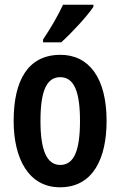

<svg xmlns="http://www.w3.org/2000/svg" viewBox="-20 -786 512 816"><path d="M377 -757V-766H248C227 -721 199 -672 163 -618V-606H240C285 -646 351 -718 377 -757ZM433 -272C433 -455 358 -553 237 -553C98 -553 38 -443 38 -272C38 -113 101 10 235 10C377 10 433 -115 433 -272ZM152 -272C152 -397 177 -458 236 -458C295 -458 320 -396 320 -272C320 -147 295 -85 236 -85C178 -85 152 -149 152 -272Z"/></svg>

Font: Noto Sans Georgian ExtraCondensed SemiBold
Style: Regular
Weight: 600
Width: 2
Designer: Monotype Design Team, Akaki Razmadze
Foundry: Google LLC
Version: Version 2.005